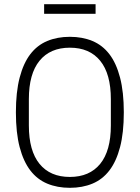

<svg xmlns="http://www.w3.org/2000/svg" viewBox="-20 -886 669 918"><path d="M314 12Q254 12 206 -8Q158 -28 125 -71Q92 -114 74 -182.5Q56 -251 56 -349Q56 -446 74 -515Q92 -584 125 -627Q158 -670 206 -690Q254 -710 314 -710Q374 -710 422 -690Q470 -670 503 -627Q536 -584 554 -515Q572 -446 572 -349Q572 -251 554 -182.5Q536 -114 503 -71Q470 -28 422 -8Q374 12 314 12ZM314 -40Q408 -40 459 -102.5Q510 -165 510 -286V-412Q510 -533 459 -595.5Q408 -658 314 -658Q220 -658 169 -595.5Q118 -533 118 -412V-286Q118 -165 169 -102.5Q220 -40 314 -40ZM191 -866H437V-820H191Z"/></svg>

Font: IBM Plex Sans Cond Light
Style: Regular
Weight: 300
Width: 3
Designer: Mike Abbink, Paul van der Laan, Pieter van Rosmalen
Foundry: Bold Monday
Version: Version 1.3